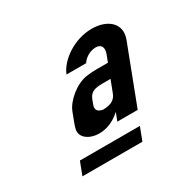

<svg xmlns="http://www.w3.org/2000/svg" viewBox="-96 -788 617 603"><g transform="rotate(-30 213.0 -486.5)"><path d="M160.1 -595H231.3C239.2 -608.4 259.1 -623 282 -623C303.4 -623 308.2 -606.3 300.8 -587L291.2 -562H250C238.3 -562 226.3 -561.2 214 -559.5C171.9 -553.8 129.6 -515.3 118.4 -486L105.8 -453C102.8 -445 100.6 -438.2 99.2 -432.5C92.2 -402.5 123.6 -383 156.6 -383C184.9 -383 211.2 -394 235.4 -416L224.3 -387H298.1L377.6 -595C397 -645.8 357.6 -680 300.1 -680C235 -680 176 -636.6 160.1 -595ZM43.4 -293H260.9L278.9 -340H61.4ZM245.4 -514H272.9L256.8 -472C250 -454.1 237.5 -442 204.1 -442C185.4 -445.3 179.2 -455.3 185.6 -472L191.3 -487C199.7 -508.9 214.6 -514 245.4 -514Z"/></g></svg>

Font: Din Kursivschrift
Style: Breit
Weight: 400
Version: Version 1.089